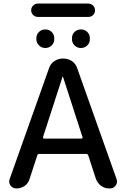

<svg xmlns="http://www.w3.org/2000/svg" viewBox="-20 -1060 711 1080"><path d="M485.4 -844.7V-839.8Q485.4 -818.4 470.7 -804.2Q456.1 -790 435.1 -790Q414.1 -790 399.4 -804.7Q384.8 -819.3 384.8 -839.8V-844.7Q384.8 -866.2 399.4 -880.4Q414.1 -894.5 435.1 -894.5Q456.1 -894.5 470.7 -880.4Q485.4 -866.2 485.4 -844.7ZM184.6 -844.7Q184.6 -866.2 199.2 -880.4Q213.9 -894.5 234.9 -894.5Q255.9 -894.5 270.5 -880.4Q285.2 -866.2 285.2 -844.7V-839.8Q285.2 -818.4 270.5 -804.2Q255.9 -790 234.9 -790Q213.9 -790 199.2 -804.7Q184.6 -819.3 184.6 -839.8ZM476.6 -964.8H193.4Q177.7 -964.8 166.5 -975.6Q155.3 -986.3 155.3 -1002Q155.3 -1017.6 166.5 -1028.8Q177.7 -1040 193.4 -1040H476.6Q492.2 -1040 503.4 -1028.8Q514.6 -1017.6 514.6 -1002Q514.6 -986.3 503.9 -975.6Q493.2 -964.8 476.6 -964.8ZM221.7 -288.1Q221.7 -285.2 223.1 -282.7Q224.6 -280.3 227.5 -280.3H438.5Q441.4 -280.3 443.4 -282.7Q445.3 -285.2 444.3 -288.1L334 -628.9Q334 -629.9 333 -629.9Q332 -629.9 332 -628.9ZM72.3 0Q50.8 0 39.1 -16.6Q27.3 -33.2 34.2 -52.7L255.9 -676.8Q263.7 -701.2 285.2 -715.8Q306.6 -730.5 332 -730.5H337.9Q364.3 -730.5 385.3 -715.8Q406.2 -701.2 414.1 -676.8L635.7 -52.7Q642.6 -33.2 630.9 -16.6Q619.1 0 597.7 0H593.8Q568.4 0 548.3 -15.1Q528.3 -30.3 519.5 -53.7L476.6 -185.5Q473.6 -193.4 465.8 -194.3H200.2Q192.4 -194.3 189.5 -185.5L146.5 -53.7Q139.6 -29.3 119.1 -14.6Q98.6 0 72.3 0Z"/></svg>

Font: Rounded Mgen+ 2p medium
Style: Regular
Weight: 500
Designer: [Source Han Sans]
Ryoko NISHIZUKA  (kana & ideographs); Paul D. Hunt (Latin, Greek & Cyrillic); Wenlong ZHANG  (bopomofo
Version: Version 1.059.20150602